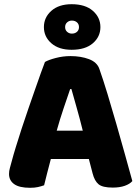

<svg xmlns="http://www.w3.org/2000/svg" viewBox="-20 -883 667 914"><path d="M403 -126H222Q212 -90 204.5 -59Q197 -28 190 -1Q176 4 160.5 7.5Q145 11 123 11Q72 11 47.5 -6.5Q23 -24 23 -55Q23 -69 27 -83Q31 -97 36 -116Q43 -143 55.5 -183.5Q68 -224 83 -270.5Q98 -317 115 -365.5Q132 -414 147 -457.5Q162 -501 174.5 -535.5Q187 -570 194 -588Q211 -598 245.5 -607Q280 -616 315 -616Q365 -616 403.5 -601.5Q442 -587 453 -555Q471 -504 492 -435Q513 -366 534 -292.5Q555 -219 575 -147.5Q595 -76 610 -21Q598 -7 574 1.5Q550 10 517 10Q468 10 449 -6Q430 -22 421 -57ZM314 -459Q300 -418 283 -368Q266 -318 250 -261H374Q360 -318 345.5 -368.5Q331 -419 320 -459ZM189 -754Q189 -800 224.5 -831.5Q260 -863 321 -863Q386 -863 422 -831.5Q458 -800 458 -754Q458 -708 422 -677Q386 -646 321 -646Q260 -646 224.5 -677Q189 -708 189 -754ZM290 -754Q290 -740 299.5 -731.5Q309 -723 322 -723Q337 -723 346.5 -731.5Q356 -740 356 -754Q356 -768 346.5 -776.5Q337 -785 322 -785Q309 -785 299.5 -776.5Q290 -768 290 -754Z"/></svg>

Font: Baloo Paaji 2 ExtraBold
Style: Regular
Weight: 800
Designer: Shuchita Grover, Noopur Datye and Ek Type
Foundry: Ek Type
Version: Version 1.640;hotconv 1.0.111;makeotfexe 2.5.65597; ttfautoh